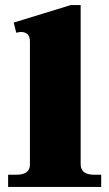

<svg xmlns="http://www.w3.org/2000/svg" viewBox="-20 -737 431 757"><path d="M12 -48H44Q98 -48 98 -88V-574Q98 -594 88 -602.5Q78 -611 63 -611Q58 -611 44 -608L34 -648L259 -717H298V-89Q298 -48 352 -48H379V0H12Z"/></svg>

Font: Taviraj Black
Style: Regular
Weight: 900
Designer: Katatrad Team
Foundry: CadsonDemak
Version: Version 1.030